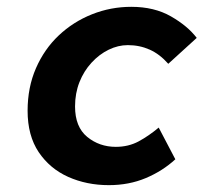

<svg xmlns="http://www.w3.org/2000/svg" viewBox="-20 -528 640 560"><path d="M297.5 12Q232.9 12 179.1 -12Q125.4 -36 92.9 -84.2Q60.5 -132.5 60.5 -204.9Q60.5 -273.2 84.9 -329.1Q109.3 -385 151.4 -424.7Q193.6 -464.5 248.3 -486.3Q303 -508.1 362.9 -508.1Q429.9 -508.1 478.5 -480.3Q527.1 -452.5 553.8 -417.5L470.8 -341.9Q446.1 -370 416.7 -383.2Q387.2 -396.4 352.9 -396.4Q324.4 -396.4 296.9 -383Q269.4 -369.6 247 -345.2Q224.6 -320.9 211.7 -288.4Q198.9 -255.9 198.9 -217.5Q198.9 -157.8 234.4 -128.7Q269.9 -99.7 317.7 -99.7Q354.8 -99.7 384.5 -115.7Q414.2 -131.8 442.9 -155.9L491.4 -63.4Q454.1 -29.1 405 -8.5Q356 12 297.5 12Z"/></svg>

Font: SourceCodeVF
Style: Italic
Weight: 200
Italic angle: -11°
Monospace: yes
Designer: Paul D. Hunt, Teo Tuominen
Foundry: Adobe
Version: Version 1.026;hotconv 1.1.0;makeotfexe 2.6.0